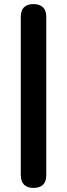

<svg xmlns="http://www.w3.org/2000/svg" viewBox="-20 -733 328 942"><path d="M144 189Q114 189 98 173Q82 157 82 126V-650Q82 -682 98 -697.5Q114 -713 144 -713Q174 -713 190.5 -697.5Q207 -682 207 -650V126Q207 189 144 189Z"/></svg>

Font: Nunito ExtraLight
Style: Regular
Weight: 200
Designer: Vernon Adams
Foundry: Vernon Adams
Version: Version 3.602